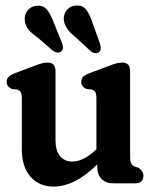

<svg xmlns="http://www.w3.org/2000/svg" viewBox="-20 -677 558 709"><path d="M60.5 -127V-313.5Q60.5 -330 56.5 -336.8Q52.5 -343.5 43 -346.5L23.5 -348.5Q4.5 -357 4.5 -374.5Q4.5 -384.5 10.8 -392Q17 -399.5 33 -406L106 -433.5Q125.5 -441 136.2 -443.5Q147 -446 156 -446Q185 -446 185 -414V-159Q185 -120.5 201.8 -100.5Q218.5 -80.5 246.5 -80.5Q288 -80.5 333 -123L336 -125.5V-313.5Q336 -330 332 -336.8Q328 -343.5 318.5 -346.5L299 -348.5Q280 -357 280 -374.5Q280 -384.5 286 -392Q292 -399.5 308.5 -406L381.5 -433.5Q401 -441 411.8 -443.5Q422.5 -446 431.5 -446Q460.5 -446 460.5 -414V-100.5Q460.5 -81.5 464.5 -73.5Q468.5 -65.5 477.5 -62L491 -57.5Q509.5 -46 509.5 -28Q509.5 0 479 0H401Q370 0 354.5 -16.5Q339 -33 339 -61.5V-69.5Q294 -26 254.8 -7Q215.5 12 178 12Q124.5 12 92.5 -24.5Q60.5 -61 60.5 -127ZM322.5 -590 349 -516.5Q352 -506.5 352 -498.2Q352 -490 345.5 -484.5Q339.5 -479.5 330.8 -480.8Q322 -482 315 -488L257 -541.5Q217.5 -572 215.5 -606Q215 -626 227.5 -640.8Q240 -655.5 261.5 -656.5Q287 -658 300 -639.2Q313 -620.5 322.5 -590ZM179 -592.5 208.5 -519.5Q212 -510.5 212.5 -502Q213 -493.5 206.5 -487.5Q201 -482 192.2 -483Q183.5 -484 175.5 -489.5L116.5 -540.5Q95 -555 84.2 -569Q73.5 -583 71.5 -602Q69.5 -622 81.5 -637.8Q93.5 -653.5 114 -655.5Q140 -658.5 154 -640.5Q168 -622.5 179 -592.5Z"/></svg>

Font: Fraunces 144pt SuperSoft SemiBold
Style: Regular
Weight: 600
Version: Version 1.000;[b76b70a41]